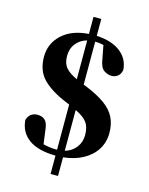

<svg xmlns="http://www.w3.org/2000/svg" viewBox="-139 -925 887 1141"><g transform="rotate(15 304.0 -354.0)"><path d="M332 -275.9V-24.9Q374.5 -37.1 399.7 -69.8Q424.8 -102.5 424.8 -146Q424.8 -195.3 403.8 -223.6Q382.8 -252 332 -275.9ZM291 -454.1V-692.9Q249 -681.6 224.1 -649.9Q199.2 -618.2 199.2 -573.2Q199.2 -527.3 221.9 -501.2Q244.6 -475.1 291 -454.1ZM338.9 -434.1 351.1 -429.2Q428.7 -397.9 474.6 -364.7Q520.5 -331.5 540.8 -290.5Q561 -249.5 561 -194.8Q561 -138.7 533 -93.8Q504.9 -48.8 453.4 -20.5Q401.9 7.8 332 15.1V129.9H286.1V17.1Q178.7 16.1 121.1 -25.4Q63.5 -66.9 58.1 -142.1Q66.9 -168.5 83.7 -179.2Q100.6 -189.9 120.1 -189.9Q149.4 -189.9 166.5 -174.6Q183.6 -159.2 188 -121.1L200.2 -29.8Q218.8 -24.9 239.7 -22Q260.7 -19 286.1 -19V-296.9L262.2 -307.1Q167.5 -346.2 117.7 -397.2Q67.9 -448.2 67.9 -533.2Q67.9 -614.7 127.2 -670.2Q186.5 -725.6 291 -732.9V-837.9H338.9V-733.9Q430.7 -729.5 484.6 -688.7Q538.6 -647.9 543.9 -579.1Q538.6 -551.8 522 -539.3Q505.4 -526.9 485.8 -526.9Q460.4 -526.9 437.5 -542.7Q414.6 -558.6 407.2 -607.9L391.1 -691.9Q365.7 -698.2 338.9 -698.2Z"/></g></svg>

Font: Source Han Serif JP Heavy
Style: Regular
Weight: 900
Designer: Ryoko NISHIZUKA  (kana & ideographs); Frank Grießhammer (Latin, Greek & Cyrillic); Wenlong ZHANG  (bopomofo); Sandoll Co
Foundry: Adobe Systems Incorporated
Version: Version 1.001;PS 1.001;hotconv 16.6.54;makeotf.lib2.5.65590